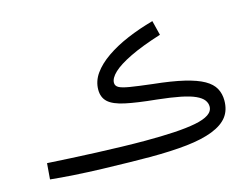

<svg xmlns="http://www.w3.org/2000/svg" viewBox="-84 -709 1120 861"><g transform="rotate(-15 476.0 -278.0)"><path d="M515 15Q478 15 420 14Q362 13 295.5 11Q229 9 165.5 5Q102 1 55 -4L61 -78Q111 -75 168.5 -72Q226 -69 286.5 -66.5Q347 -64 405 -62.5Q463 -61 513 -61Q588 -61 647 -64.5Q706 -68 747 -76Q788 -84 809.5 -98.5Q831 -113 831 -135Q831 -151 820.5 -165Q810 -179 785 -190.5Q760 -202 717.5 -210.5Q675 -219 611 -226Q520 -235 467 -246.5Q414 -258 391 -279Q368 -300 368 -336Q368 -376 392.5 -410.5Q417 -445 460.5 -475Q504 -505 560.5 -529Q617 -553 682 -571L699 -503Q610 -475 553.5 -447.5Q497 -420 470.5 -395Q444 -370 444 -348Q444 -334 457.5 -326Q471 -318 507 -312Q543 -306 611 -298Q697 -289 753.5 -275.5Q810 -262 842.5 -243.5Q875 -225 888.5 -200Q902 -175 902 -144Q902 -99 879 -69Q856 -39 807.5 -20Q759 -1 686.5 7Q614 15 515 15Z"/></g></svg>

Font: Noto Sans Arabic Condensed
Style: Regular
Weight: 400
Width: 3
Designer: Monotype Design Team, Nadine Chahine, Nizar Qandah and Khaled Hosny
Foundry: Monotype Imaging Inc.
Version: Version 2.012